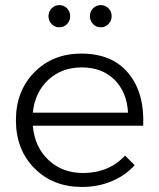

<svg xmlns="http://www.w3.org/2000/svg" viewBox="-20 -738 629 760"><path d="M171.9 -673.8Q171.9 -692.4 184.3 -705.1Q196.8 -717.8 214.8 -717.8Q232.9 -717.8 245.4 -705.1Q257.8 -692.4 257.8 -673.8Q257.8 -655.8 245.4 -642.8Q232.9 -629.9 214.8 -629.9Q196.8 -629.9 184.3 -642.8Q171.9 -655.8 171.9 -673.8ZM335.9 -673.8Q335.9 -692.4 348.4 -705.1Q360.8 -717.8 378.9 -717.8Q397 -717.8 409.4 -705.1Q421.9 -692.4 421.9 -673.8Q421.9 -655.8 409.4 -642.8Q397 -629.9 378.9 -629.9Q360.8 -629.9 348.4 -642.8Q335.9 -655.8 335.9 -673.8ZM301.8 -525.9Q423.8 -525.9 488 -448.5Q552.2 -371.1 546.9 -240.2H109.9Q117.2 -155.8 172.1 -104.5Q227.1 -53.2 308.1 -53.2Q410.6 -53.2 475.1 -122.1L513.2 -84Q475.6 -43 421.9 -20.5Q368.2 2 304.2 2Q189.5 2 116.2 -72Q43 -146 43 -262.2Q43 -377.9 116 -451.9Q189 -525.9 301.8 -525.9ZM109.9 -292H486.8Q482.4 -373.5 433.1 -422.4Q383.8 -471.2 303.2 -471.2Q224.6 -471.2 171.4 -422.1Q118.2 -373 109.9 -292Z"/></svg>

Font: Montserrat arm Light
Style: Regular
Weight: 300
Designer: Julieta Ulanovsky
Foundry: Julieta Ulanovsky
Version: Version 6.000;PS 006.000;hotconv 1.0.88;makeotf.lib2.5.64775